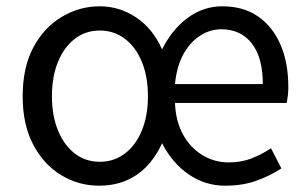

<svg xmlns="http://www.w3.org/2000/svg" viewBox="-20 -577 977 610"><path d="M295 13Q230 13 174.5 -20.5Q119 -54 85.5 -117.5Q52 -181 52 -271Q52 -362 85.5 -425.5Q119 -489 175.5 -523Q232 -557 297 -557Q359 -557 412 -522Q465 -487 495 -420Q526 -483 576 -520Q626 -557 686 -557Q753 -557 799.5 -525Q846 -493 871 -435.5Q896 -378 896 -300Q896 -286 894.5 -273.5Q893 -261 891 -250H536Q538 -193 561 -150.5Q584 -108 622.5 -84.5Q661 -61 707 -61Q746 -61 778.5 -73.5Q811 -86 841 -106L874 -42Q839 -19 795 -3Q751 13 695 13Q632 13 579.5 -23Q527 -59 495 -122Q464 -55 413.5 -21Q363 13 295 13ZM297 -63Q342 -63 376.5 -89Q411 -115 430.5 -162Q450 -209 450 -271Q450 -334 430.5 -381Q411 -428 376.5 -454Q342 -480 297 -480Q252 -480 218 -454Q184 -428 164.5 -381Q145 -334 145 -271Q145 -209 164.5 -162Q184 -115 218 -89Q252 -63 297 -63ZM536 -310H815Q815 -394 780 -439Q745 -484 683 -484Q646 -484 614 -462.5Q582 -441 561.5 -402.5Q541 -364 536 -310Z"/></svg>

Font: Noto Sans SC Thin
Style: Regular
Weight: 400
Version: Version 2.004-H2;hotconv 1.0.118;makeotfexe 2.5.65603